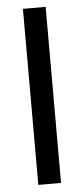

<svg xmlns="http://www.w3.org/2000/svg" viewBox="-52 -735 335 766"><g transform="rotate(-5 115.5 -352.5)"><path d="M70 0V-705H161V0Z"/></g></svg>

Font: Akshar Light
Style: Regular
Weight: 300
Designer: Tall Chai
Foundry: Tall Chai
Version: Version 1.100